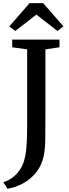

<svg xmlns="http://www.w3.org/2000/svg" viewBox="-40 -988 424 1188"><path d="M-19.5 139Q8 131 33 113.8Q58 96.5 77.5 70.5Q97 44.5 108 10Q116 -15.5 120.2 -45.5Q124.5 -75.5 126.2 -119.2Q128 -163 128 -230V-682.5L35.5 -695.5V-743H328V-695.5L241 -682.5V-271.5Q241 -187.5 240 -124.2Q239 -61 229.5 -18.5Q217 37 184.2 78.2Q151.5 119.5 105.2 145.2Q59 171 6.5 180ZM54.5 -796.5 17.5 -824.5 143 -968.5H227L352.5 -825L315.5 -796.5L185 -897.5Z"/></svg>

Font: Merriweather 36pt Medium
Style: Regular
Weight: 500
Version: Version 2.100